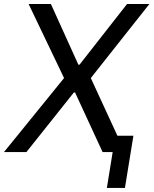

<svg xmlns="http://www.w3.org/2000/svg" viewBox="-38 -747 754 943"><path d="M212 -727.3H102.6L276.6 -363.6L-18.5 0H91.6L324.9 -293H330.6L465.9 0H515.3L486.9 176.1H575.6L617.2 -80.3H538.7L408 -363.6L695.7 -727.3H585.9L352.6 -429.3H346.9Z"/></svg>

Font: Margiela Sans Text
Style: Italic
Weight: 400
Italic angle: -9.39999°
Designer: Stefan Endress, Andreas Faust
Version: Version 1.100;FEAKit 1.0